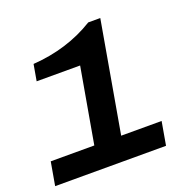

<svg xmlns="http://www.w3.org/2000/svg" viewBox="-123 -808 917 928"><g transform="rotate(-20 335.0 -344.5)"><path d="M5.9 0 26.9 -120.1H251L318.8 -506.8H95.2L109.9 -590.8Q287.6 -603 426.8 -689H488.8L389.2 -120.1H597.2L576.2 0Z"/></g></svg>

Font: Archivo Expanded SemiBold
Style: Italic
Weight: 600
Width: 7
Italic angle: -10°
Designer: Hector Gatti
Foundry: Omnibus-Type
Version: Version 2.001